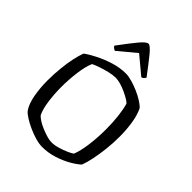

<svg xmlns="http://www.w3.org/2000/svg" viewBox="-263 -1102 1243 1243"><g transform="rotate(45 359.0 -480.0)"><path d="M344 0Q316 0 281.5 -10Q247 -20 213 -35.5Q179 -51 152 -68Q125 -85 113 -100Q88 -136 76.5 -197.5Q65 -259 65 -328Q65 -385 70.5 -440.5Q76 -496 86 -542.5Q96 -589 107 -617Q135 -638 182 -662Q229 -686 284 -703Q339 -720 392 -720Q416 -720 448.5 -711Q481 -702 514 -687.5Q547 -673 574 -656Q601 -639 614 -624Q634 -584 643.5 -525Q653 -466 653 -402Q653 -342 646.5 -285Q640 -228 630 -180.5Q620 -133 608 -102Q585 -80 544 -56.5Q503 -33 451.5 -16.5Q400 0 344 0ZM366 -64Q393 -64 424 -73Q455 -82 482 -94Q509 -106 521 -115Q538 -156 547.5 -226Q557 -296 557 -374Q557 -437 550.5 -491.5Q544 -546 533 -584Q527 -592 508 -603.5Q489 -615 463.5 -627Q438 -639 412 -646.5Q386 -654 365 -654Q340 -654 308 -646.5Q276 -639 245 -628.5Q214 -618 194 -608Q176 -567 167 -499.5Q158 -432 158 -363Q158 -298 166.5 -237Q175 -176 193 -139Q203 -127 223.5 -114Q244 -101 270.5 -90Q297 -79 322 -71.5Q347 -64 366 -64ZM238 -773Q217 -781 212 -795Q272 -876 307 -918Q342 -960 360 -960Q376 -960 411.5 -917Q447 -874 506 -795Q503 -790 497 -783Q491 -776 480 -773L359 -874Z"/></g></svg>

Font: Texturina Light
Style: Regular
Weight: 300
Designer: Guillermo Torres Carreño
Foundry: Omnibus-Type
Version: Version 1.002; ttfautohint (v1.8.3)